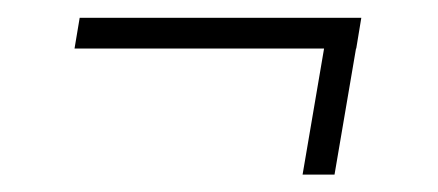

<svg xmlns="http://www.w3.org/2000/svg" viewBox="-20 -392 502 220"><path d="M394 -371.6 388.2 -336.4H65.4L71.3 -371.6ZM389.6 -346.2 363.3 -191.9H326.7L353 -346.2Z"/></svg>

Font: Roboto Condensed ExtraLight
Style: Italic
Weight: 250
Italic angle: -12°
Designer: Christian Robertson
Foundry: Google
Version: Version 3.008; 2023